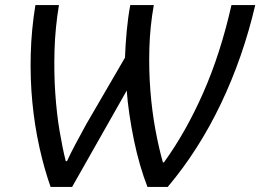

<svg xmlns="http://www.w3.org/2000/svg" viewBox="-20 -734 1029 759"><path d="M120 -714H213Q198 -623 195.5 -534.5Q193 -446 198.5 -365.5Q204 -285 215.5 -216.5Q227 -148 240 -97H245Q258 -126 278 -163.5Q298 -201 321 -243L474 -506Q476 -558 481 -612Q486 -666 495 -714H588Q573 -630 570.5 -543.5Q568 -457 574.5 -375Q581 -293 594.5 -220.5Q608 -148 624 -92H628Q715 -212 783.5 -367.5Q852 -523 895 -714H989Q941 -508 853.5 -324.5Q766 -141 643 5H563Q548 -33 534 -81Q520 -129 509.5 -180Q499 -231 491.5 -282Q484 -333 481 -376L265 5H180Q155 -66 136 -151Q117 -236 108 -328.5Q99 -421 101.5 -519Q104 -617 120 -714Z"/></svg>

Font: BC Sans
Style: Italic
Weight: 400
Italic angle: -12°
Designer: Monotype Design Team
Designer: Province of B.C.
Foundry: Monotype Imaging Inc.
Version: Version 2.000;GOOG;noto-source:20170915:90ef993387c0